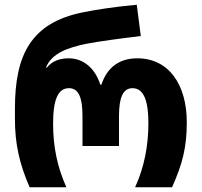

<svg xmlns="http://www.w3.org/2000/svg" viewBox="-20 -790 851 810"><path d="M105 0H260C222 -85 204 -170 204 -268C204 -373 226 -418 271 -418C312 -418 328 -378 328 -300V-174H482V-300C482 -377 498 -418 539 -418C590 -418 606 -356 606 -271C606 -176 589 -86 550 0H706C750 -99 768 -169 768 -274C768 -432 693 -544 559 -544C482 -544 431 -504 408 -433H403C381 -503 331 -544 270 -544C236 -544 202 -535 178 -505H174C198 -567 271 -590 343 -605C393 -615 491 -628 574 -638L557 -770C460 -761 384 -749 330 -738C111 -694 43 -559 43 -332V-288C43 -185 61 -101 105 0Z"/></svg>

Font: Noto Sans Georgian SemiCondensed ExtraBold
Style: Regular
Weight: 800
Width: 4
Designer: Monotype Design Team, Akaki Razmadze
Foundry: Google LLC
Version: Version 2.005